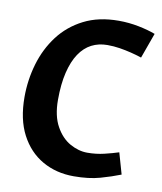

<svg xmlns="http://www.w3.org/2000/svg" viewBox="-75 -688 646 764"><g transform="rotate(10 248.0 -306.5)"><path d="M273.7 13.7Q203.1 13.7 147.2 -18.1Q91.3 -50 59 -111.6Q26.7 -173.2 26.7 -263.2Q26.7 -332.5 45.9 -397.6Q65.1 -462.7 104.2 -514.4Q143.3 -566 203 -596.4Q262.8 -626.9 343.9 -626.9Q384.9 -626.9 424.6 -619Q464.3 -611.1 493 -600.1L456.2 -498Q435.1 -505.1 412.2 -510.7Q389.4 -516.3 365.6 -520.1Q341.7 -523.9 315.9 -523.9Q280.9 -523.9 252.2 -509.2Q223.6 -494.4 203.1 -463.8Q182.6 -433.2 171.2 -386.1Q159.8 -339.1 159.8 -275Q159.8 -210.4 182.9 -168.7Q205.9 -127 240.8 -107.5Q275.7 -88 310.8 -88Q346.5 -88 379.3 -95.9Q412.1 -103.8 436.4 -111.7L460.9 -26Q425.3 -11.9 380.1 0.9Q334.9 13.7 273.7 13.7Z"/></g></svg>

Font: Ancizar Sans Thin
Style: Italic
Weight: 100
Italic angle: -4°
Designer: Cesar Puertas, Viviana Monsalve, Julian Moncada, Julian Prieto, Jose Castro, Mariel Hernandez, Felipe Aragon, Sara Alarc
Version: Version 8.100